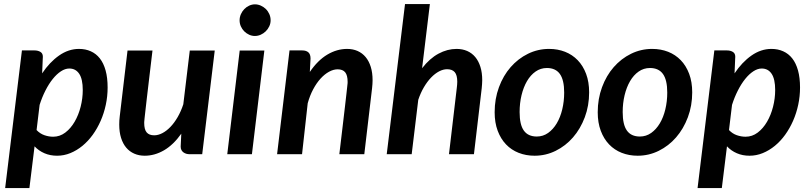

<svg xmlns="http://www.w3.org/2000/svg" viewBox="-20 -763 3996 950"><path d="M5.5 167.5 88.5 -513.5H151Q168 -513.5 180 -506.2Q192 -499 192 -482.5V-481Q192 -479.5 191.5 -471.8Q191 -464 190.5 -447.2Q190 -430.5 188.5 -400Q225.5 -455.5 272.2 -488.2Q319 -521 371 -521Q403 -521 429.2 -509.2Q455.5 -497.5 474 -474Q492.5 -450.5 502.5 -414.5Q512.5 -378.5 512.5 -330Q512.5 -286.5 503.5 -244.5Q494.5 -202.5 478 -165Q461.5 -127.5 438.8 -96Q416 -64.5 388 -41.5Q360 -18.5 328.2 -5.5Q296.5 7.5 262.5 7.5Q228 7.5 199.8 -4.8Q171.5 -17 151 -39L125.5 167.5ZM323 -424Q302.5 -424 281.5 -410.2Q260.5 -396.5 241 -372.2Q221.5 -348 204.8 -315Q188 -282 176 -244L161 -119.5Q178 -101.5 199.8 -94Q221.5 -86.5 243 -86.5Q276 -86.5 303 -107Q330 -127.5 349.2 -160.5Q368.5 -193.5 379 -234.8Q389.5 -276 389.5 -317.5Q389.5 -371.5 372 -397.8Q354.5 -424 323 -424Z M734.5 -513Q724.5 -428.5 717.5 -370Q710.5 -311.5 706 -272.5Q701.5 -233.5 699 -211Q696.5 -188.5 695.2 -177Q694 -165.5 693.8 -161.5Q693.5 -157.5 693.5 -155Q693.5 -122 705.8 -107.8Q718 -93.5 743 -93.5Q762.5 -93.5 783.2 -104.2Q804 -115 823.2 -135Q842.5 -155 859 -183.5Q875.5 -212 887 -247L919 -513H1042.5L980.5 0H918Q909.5 0 901.8 -2.2Q894 -4.5 887.8 -9Q881.5 -13.5 877.8 -20.5Q874 -27.5 874 -37V-39L877 -101.5Q838 -46.5 791.8 -19.5Q745.5 7.5 696 7.5Q667.5 7.5 644.2 -2.8Q621 -13 604.5 -32.5Q588 -52 579 -80.8Q570 -109.5 570 -146.5Q570 -156.5 570.5 -166.5Q571 -176.5 572.5 -187.5L611 -513Z M1288 -513 1226.5 0H1104.5L1166 -513ZM1319 -662.5Q1319 -646.5 1312.2 -632.5Q1305.5 -618.5 1294.8 -608Q1284 -597.5 1270 -591.2Q1256 -585 1241 -585Q1226.5 -585 1212.8 -591.2Q1199 -597.5 1188.5 -608Q1178 -618.5 1171.8 -632.5Q1165.5 -646.5 1165.5 -662.5Q1165.5 -678.5 1172 -693Q1178.5 -707.5 1189 -718.2Q1199.5 -729 1213.2 -735.2Q1227 -741.5 1241.5 -741.5Q1256.5 -741.5 1270.5 -735.2Q1284.5 -729 1295.2 -718.5Q1306 -708 1312.5 -693.5Q1319 -679 1319 -662.5Z M1351 0 1412.5 -513.5H1475.5Q1495 -513.5 1505.8 -504Q1516.5 -494.5 1516.5 -473.5L1513 -407Q1552 -464.5 1599.5 -492.8Q1647 -521 1697.5 -521Q1726 -521 1749.2 -510.8Q1772.5 -500.5 1789 -480.8Q1805.5 -461 1814.5 -432.2Q1823.5 -403.5 1823.5 -366Q1823.5 -356.5 1822.8 -346.8Q1822 -337 1821 -326.5L1782.5 0H1659Q1669 -84.5 1676 -143.2Q1683 -202 1687.5 -241Q1692 -280 1694.5 -302.2Q1697 -324.5 1698.2 -336Q1699.5 -347.5 1699.8 -351.2Q1700 -355 1700 -357.5Q1700 -390.5 1688 -405.2Q1676 -420 1650.5 -420Q1630 -420 1608 -408Q1586 -396 1566 -374Q1546 -352 1529.5 -321Q1513 -290 1502.5 -252L1474.5 0Z M1893.5 0 1984 -743H2107L2068.5 -425.5Q2106 -474 2149.8 -497.5Q2193.5 -521 2239 -521Q2268 -521 2291.5 -510.8Q2315 -500.5 2331.5 -480.8Q2348 -461 2357 -432.2Q2366 -403.5 2366 -366Q2366 -356.5 2365.2 -346.8Q2364.5 -337 2363.5 -326.5L2325 0H2201.5L2240 -326.5Q2241 -335.5 2241.8 -343.5Q2242.5 -351.5 2242.5 -358.5Q2242.5 -391.5 2230 -406Q2217.5 -420.5 2192 -420.5Q2173 -420.5 2152.5 -409.8Q2132 -399 2113 -379.2Q2094 -359.5 2077.5 -331.5Q2061 -303.5 2049.5 -269L2017 0Z M2636 -87.5Q2667 -87.5 2692 -105.2Q2717 -123 2734.8 -152.8Q2752.5 -182.5 2762 -222Q2771.5 -261.5 2771.5 -305Q2771.5 -367.5 2750.2 -397Q2729 -426.5 2686 -426.5Q2655 -426.5 2630 -409Q2605 -391.5 2587.5 -361.5Q2570 -331.5 2560.5 -292Q2551 -252.5 2551 -208.5Q2551 -146 2572 -116.8Q2593 -87.5 2636 -87.5ZM2625 7.5Q2582.5 7.5 2546.2 -6.8Q2510 -21 2483.8 -48.5Q2457.5 -76 2442.5 -116Q2427.5 -156 2427.5 -207.5Q2427.5 -274 2448.8 -331.5Q2470 -389 2506.8 -431Q2543.5 -473 2592.5 -497Q2641.5 -521 2697 -521Q2739.5 -521 2775.8 -506.8Q2812 -492.5 2838.5 -465Q2865 -437.5 2880 -397.5Q2895 -357.5 2895 -306Q2895 -240 2873.5 -182.8Q2852 -125.5 2815.2 -83.2Q2778.5 -41 2729.5 -16.8Q2680.5 7.5 2625 7.5Z M3146 -87.5Q3177 -87.5 3202 -105.2Q3227 -123 3244.8 -152.8Q3262.5 -182.5 3272 -222Q3281.5 -261.5 3281.5 -305Q3281.5 -367.5 3260.2 -397Q3239 -426.5 3196 -426.5Q3165 -426.5 3140 -409Q3115 -391.5 3097.5 -361.5Q3080 -331.5 3070.5 -292Q3061 -252.5 3061 -208.5Q3061 -146 3082 -116.8Q3103 -87.5 3146 -87.5ZM3135 7.5Q3092.5 7.5 3056.2 -6.8Q3020 -21 2993.8 -48.5Q2967.5 -76 2952.5 -116Q2937.5 -156 2937.5 -207.5Q2937.5 -274 2958.8 -331.5Q2980 -389 3016.8 -431Q3053.5 -473 3102.5 -497Q3151.5 -521 3207 -521Q3249.5 -521 3285.8 -506.8Q3322 -492.5 3348.5 -465Q3375 -437.5 3390 -397.5Q3405 -357.5 3405 -306Q3405 -240 3383.5 -182.8Q3362 -125.5 3325.2 -83.2Q3288.5 -41 3239.5 -16.8Q3190.5 7.5 3135 7.5Z M3431.5 167.5 3514.5 -513.5H3577Q3594 -513.5 3606 -506.2Q3618 -499 3618 -482.5V-481Q3618 -479.5 3617.5 -471.8Q3617 -464 3616.5 -447.2Q3616 -430.5 3614.5 -400Q3651.5 -455.5 3698.2 -488.2Q3745 -521 3797 -521Q3829 -521 3855.2 -509.2Q3881.5 -497.5 3900 -474Q3918.5 -450.5 3928.5 -414.5Q3938.5 -378.5 3938.5 -330Q3938.5 -286.5 3929.5 -244.5Q3920.5 -202.5 3904 -165Q3887.5 -127.5 3864.8 -96Q3842 -64.5 3814 -41.5Q3786 -18.5 3754.2 -5.5Q3722.5 7.5 3688.5 7.5Q3654 7.5 3625.8 -4.8Q3597.5 -17 3577 -39L3551.5 167.5ZM3749 -424Q3728.5 -424 3707.5 -410.2Q3686.5 -396.5 3667 -372.2Q3647.5 -348 3630.8 -315Q3614 -282 3602 -244L3587 -119.5Q3604 -101.5 3625.8 -94Q3647.5 -86.5 3669 -86.5Q3702 -86.5 3729 -107Q3756 -127.5 3775.2 -160.5Q3794.5 -193.5 3805 -234.8Q3815.5 -276 3815.5 -317.5Q3815.5 -371.5 3798 -397.8Q3780.5 -424 3749 -424Z"/></svg>

Font: Lato TR
Style: Bold Italic
Weight: 700
Italic angle: -12°
Designer: Lukasz Dziedzic
Foundry: tyPoland Lukasz Dziedzic
Version: Version 1.104 2013